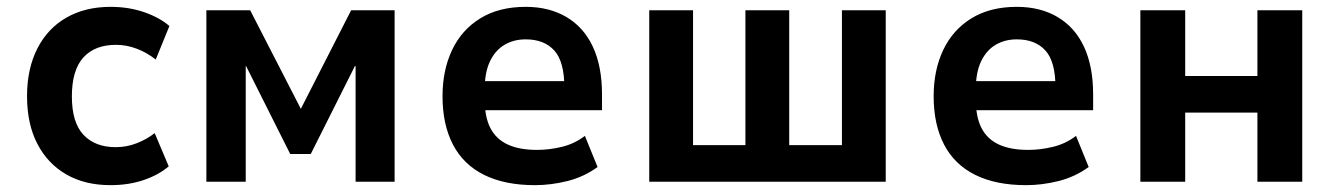

<svg xmlns="http://www.w3.org/2000/svg" viewBox="-20 -531 3906 561"><path d="M303 10Q228 10 173.5 -21.5Q119 -53 89 -111Q59 -169 59 -250Q59 -330 89 -389Q119 -448 174 -479.5Q229 -511 303 -511Q356 -511 401 -495.5Q446 -480 475 -455L435 -357Q410 -377 380 -388.5Q350 -400 319 -400Q257 -400 223.5 -363Q190 -326 190 -249Q190 -173 224 -137Q258 -101 318 -101Q350 -101 379.5 -112.5Q409 -124 432 -142L473 -45Q444 -20 400 -5Q356 10 303 10Z M583 0V-501H711L859 -213L1006 -501H1133V0H1019V-338H1017L888 -81H828L699 -338H698V0Z M1543 10Q1455 10 1394.5 -20Q1334 -50 1303.5 -108.5Q1273 -167 1273 -250Q1273 -326 1301 -385Q1329 -444 1383.5 -477.5Q1438 -511 1516 -511Q1585 -511 1635.5 -481Q1686 -451 1712.5 -394Q1739 -337 1739 -255V-209H1376V-294H1643L1629 -275Q1629 -351 1599.5 -383.5Q1570 -416 1516 -416Q1481 -416 1454 -400Q1427 -384 1411.5 -351.5Q1396 -319 1396 -267V-243Q1396 -189 1413 -156.5Q1430 -124 1464 -108.5Q1498 -93 1549 -93Q1585 -93 1622 -102Q1659 -111 1689 -134L1726 -43Q1686 -14 1638 -2Q1590 10 1543 10Z M1877 0V-501H2005V-107H2158V-501H2286V-107H2440V-501H2568V0Z M2978 10Q2890 10 2829.5 -20Q2769 -50 2738.5 -108.5Q2708 -167 2708 -250Q2708 -326 2736 -385Q2764 -444 2818.5 -477.5Q2873 -511 2951 -511Q3020 -511 3070.5 -481Q3121 -451 3147.5 -394Q3174 -337 3174 -255V-209H2811V-294H3078L3064 -275Q3064 -351 3034.5 -383.5Q3005 -416 2951 -416Q2916 -416 2889 -400Q2862 -384 2846.5 -351.5Q2831 -319 2831 -267V-243Q2831 -189 2848 -156.5Q2865 -124 2899 -108.5Q2933 -93 2984 -93Q3020 -93 3057 -102Q3094 -111 3124 -134L3161 -43Q3121 -14 3073 -2Q3025 10 2978 10Z M3312 0V-501H3443V-309H3654V-501H3785V0H3654V-202H3443V0Z"/></svg>

Font: Nunito Sans 7pt SemiCondensed
Style: Bold
Weight: 700
Width: 4
Designer: Vernon Adams
Foundry: Vernon Adams
Version: Version 3.101;gftools[0.9.27]